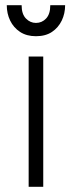

<svg xmlns="http://www.w3.org/2000/svg" viewBox="-20 -717 276 737"><path d="M90 0V-500H146V0ZM118 -578Q82 -578 57 -594.5Q32 -611 19 -638Q6 -665 6 -697H63Q63 -663 79.5 -646Q96 -629 118 -629Q141 -629 157 -646Q173 -663 173 -697H230Q230 -665 217 -638Q204 -611 179.5 -594.5Q155 -578 118 -578Z"/></svg>

Font: Inclusive Sans Light
Style: Regular
Weight: 300
Designer: Olivia King
Foundry: Olivia King
Version: Version 2.004